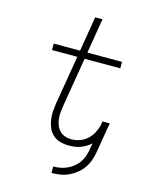

<svg xmlns="http://www.w3.org/2000/svg" viewBox="-133 -821 866 1092"><g transform="rotate(15 300.0 -275.5)"><path d="M278 184V146Q298 146 318 142.5Q338 139 357.5 130.5Q377 122 394 108.5Q411 95 423.5 77.5Q436 60 443 40Q450 20 453 0L460 -39Q447 -27 431 -17.5Q415 -8 398.5 -2Q382 4 365 6Q348 8 331 8Q306 8 282 1.5Q258 -5 240 -20.5Q222 -36 212 -58Q202 -80 198 -104.5Q194 -129 195.5 -154Q197 -179 201 -205L249 -492H100V-530H255L289 -735H332L298 -530H502V-492H292L243 -198Q240 -179 238.5 -159.5Q237 -140 239.5 -121Q242 -102 249 -85Q256 -68 269 -55Q282 -42 300 -36Q318 -30 337 -30Q361 -30 385.5 -38.5Q410 -47 429.5 -64.5Q449 -82 461 -104.5Q473 -127 479 -152L482 -174H525Q525 -172 524.5 -170Q524 -168 524 -165Q524 -163 523.5 -161Q523 -159 522 -157L496 0Q492 25 483.5 50Q475 75 460 97Q445 119 423.5 136.5Q402 154 378 165Q354 176 328.5 180Q303 184 278 184Z"/></g></svg>

Font: Iosevka Slab XLtExObl
Style: Regular
Weight: 200
Width: 7
Italic angle: -9°
Monospace: yes
Designer: Belleve Invis
Foundry: Belleve Invis
Version: Version 11.1.1; ttfautohint (v1.8.3)